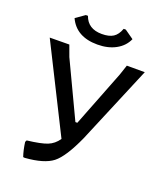

<svg xmlns="http://www.w3.org/2000/svg" viewBox="-150 -919 873 1025"><g transform="rotate(20 286.5 -406.0)"><path d="M386 -820 437 -784Q418 -741 374 -717Q330 -693 270 -693Q150 -693 108 -784L159 -820H171Q194 -754 273 -754Q314 -754 337.5 -769Q361 -784 374 -820ZM86 -73 91 -83Q169 -92 204.5 -106Q240 -120 263 -154L19 -641L130 -642L153 -579L302 -264H313L438 -584L457 -641H559L373 -198Q318 -76 269.5 -38Q221 0 113 8L104 7Q92 -28 86 -73Z"/></g></svg>

Font: Alegreya Sans Medium
Style: Regular
Weight: 500
Designer: Juan Pablo del Peral
Foundry: Huerta Tipografica
Version: Version 2.007